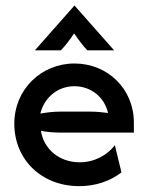

<svg xmlns="http://www.w3.org/2000/svg" viewBox="-20 -655 526 687"><path d="M104.9 -475H197.9C215.3 -493.1 228.5 -511.1 245.1 -535.4C262.5 -511.1 275 -493.1 292.4 -475H388.2L246.5 -635.4ZM263.9 11.1C320.1 11.1 373.6 -6.2 414.6 -38.2L391 -135.4C363.9 -100 318.1 -74.3 265.3 -74.3C191.7 -74.3 136.8 -121.5 126.4 -186.8C149.3 -182.6 172.2 -180.6 195.8 -180.6H459V-216.7C459 -336.8 365.3 -427.8 246.5 -427.8C127.1 -427.8 31.2 -334.7 31.2 -212.5C31.2 -84.7 127.8 11.1 263.9 11.1ZM124.3 -248.6C138.2 -305.6 186.1 -346.5 245.8 -346.5C305.6 -346.5 353.5 -307.6 366.7 -250.7C346.5 -253.5 325 -255.6 302.1 -255.6H195.8C171.5 -255.6 147.9 -252.8 124.3 -248.6Z"/></svg>

Font: Afacad Medium
Style: Regular
Weight: 500
Designer: Kristian Moeller
Foundry: Dicotype
Version: Version 1.000